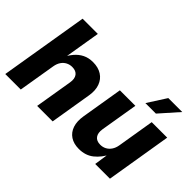

<svg xmlns="http://www.w3.org/2000/svg" viewBox="-117 -1122 1489 1489"><g transform="rotate(45 628.0 -377.0)"><path d="M230 -304.7 179.2 0H9.3L129.9 -727.5H296.9L242.7 -401.4H228.5Q250 -445.3 277.6 -478Q305.2 -510.7 341.6 -528.8Q377.9 -546.9 425.8 -546.9Q482.9 -546.9 522.5 -521.7Q562 -496.6 578.9 -450.4Q595.7 -404.3 585.4 -342.3L528.8 0H358.9L410.2 -309.1Q418 -355 398.9 -380.6Q379.9 -406.2 338.4 -406.2Q311 -406.2 288.3 -394.3Q265.6 -382.3 250.5 -359.9Q235.4 -337.4 230 -304.7Z M823.2 7.8Q766.6 7.8 728.8 -17.3Q690.9 -42.5 675.5 -88.6Q660.2 -134.8 670.4 -196.8L727.1 -539.1H897L845.7 -230.5Q838.4 -184.6 857.2 -158.7Q876 -132.8 917.5 -132.8Q944.8 -132.8 967.3 -144.8Q989.7 -156.7 1005.1 -179.4Q1020.5 -202.1 1025.9 -234.4L1076.2 -539.1H1246.1L1157.2 0H995.6L1016.1 -137.7H1027.3Q995.1 -71.8 945.3 -32Q895.5 7.8 823.2 7.8ZM937 -608.9 1035.2 -762.2H1188L1052.2 -608.9Z"/></g></svg>

Font: Inter 18pt ExtraBold
Style: Italic
Weight: 800
Italic angle: -9.3988°
Designer: Rasmus Andersson
Foundry: rsms
Version: Version 4.001;git-66647c0bb